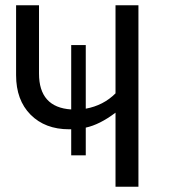

<svg xmlns="http://www.w3.org/2000/svg" viewBox="-20 -708 648 728"><path d="M418 -688H504.9V0H418V-280.8Q357.9 -235.4 305.2 -224.1V-119.1H250V-217.8H242.2Q150.9 -217.8 95.9 -273.2Q41 -328.6 41 -422.9V-688H127.9V-429.2Q127.9 -300.8 250 -293V-537.1H305.2V-295.9Q372.1 -308.1 418 -354Z"/></svg>

Font: Fira Sans Book
Style: Regular
Weight: 350
Designer: Carrois Corporate & Edenspiekermann AG
Foundry: Carrois Corporate GbR & Edenspiekermann AG
Version: Version 4.203;PS 004.203;hotconv 1.0.88;makeotf.lib2.5.64775